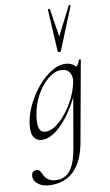

<svg xmlns="http://www.w3.org/2000/svg" viewBox="-124 -783 637 1116"><g transform="rotate(-10 194.5 -225.0)"><path d="M85 281Q37 281 8.5 258.5Q-20 236 -15 205Q-13 190 -4 185Q5 180 14 180Q26 180 32.5 188Q39 196 44 207.5Q49 219 57.5 230.5Q66 242 82 250Q98 258 126 258Q150 258 173.5 245.5Q197 233 216.5 197.5Q236 162 248 94L304 -229L320 -246Q289 -172 248.5 -113Q208 -54 164.5 -20.5Q121 13 80 13Q48 13 31.5 -11Q15 -35 22 -91Q30 -146 56.5 -200.5Q83 -255 120.5 -300Q158 -345 200.5 -372Q243 -399 282 -399Q300 -399 317 -392.5Q334 -386 346 -371Q358 -356 360 -332L322 -357Q333 -359 349 -373.5Q365 -388 368 -407Q370 -410 375.5 -409Q381 -408 380 -406L294 70Q275 173 223 227Q171 281 85 281ZM109 -30Q138 -30 169.5 -52.5Q201 -75 230.5 -112Q260 -149 282 -194Q304 -239 313 -283Q321 -318 305.5 -343Q290 -368 251 -367Q215 -366 176.5 -334Q138 -302 108.5 -248.5Q79 -195 69 -127Q62 -80 71 -55Q80 -30 109 -30ZM256 -477 242 -726Q242 -729 248 -729.5Q254 -730 254 -727L280 -561L366 -730Q367 -732 372.5 -730.5Q378 -729 376 -726L275 -477Q273 -472 264.5 -472Q256 -472 256 -477Z"/></g></svg>

Font: Cormorant Infant Light
Style: Italic
Weight: 300
Italic angle: -10°
Designer: Christian Thalmann (Catharsis Fonts)
Foundry: Catharsis Fonts
Version: Version 4.001